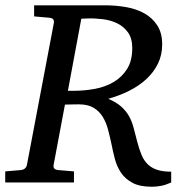

<svg xmlns="http://www.w3.org/2000/svg" viewBox="-33 -691 694 727"><path d="M467.8 -508.8Q467.8 -545.4 451.9 -567.9Q436 -590.3 411.1 -602.5Q386.2 -614.7 356 -618.4Q325.7 -622.1 296.9 -621.1Q293 -621.1 286.1 -620.6Q279.3 -620.1 274.9 -620.1L224.1 -347.2H246.1Q286.6 -347.2 326.2 -354.5Q365.7 -361.8 397.2 -380.4Q428.7 -398.9 448.2 -429.9Q467.8 -460.9 467.8 -508.8ZM615.2 0Q594.7 9.3 576.9 12.7Q559.1 16.1 542 16.1Q496.6 16.1 469 1.5Q441.4 -13.2 425.5 -36.6Q409.7 -60.1 402.1 -88.6Q394.5 -117.2 389.2 -145Q383.3 -172.9 376.2 -200Q369.1 -227.1 356.2 -248.3Q343.3 -269.5 321.8 -282.7Q300.3 -295.9 265.1 -295.9Q258.3 -295.9 249.5 -295.7Q240.7 -295.4 232.4 -295.4Q223.1 -294.9 212.9 -294.9L169.9 -65.9Q168.5 -58.6 172.4 -53.2Q176.3 -47.9 189 -46.9L247.1 -42V0H-13.2V-42L43.9 -46.9Q64.5 -48.3 68.8 -65.9L170.9 -604Q172.4 -612.3 168.5 -617.7Q164.6 -623 151.9 -624L96.2 -628.9V-670.9H363.8Q405.3 -670.9 444.6 -664.1Q483.9 -657.2 514.2 -640.1Q544.4 -623 562.7 -594.5Q581.1 -565.9 581.1 -522.9Q581.1 -482.4 564.9 -449.7Q548.8 -417 521 -391.4Q493.2 -365.7 456.1 -347.2Q418.9 -328.6 377 -316.9Q407.7 -303.7 426 -287.4Q444.3 -271 455.6 -251Q466.8 -231 473.1 -206.5Q479.5 -182.1 486.8 -153.8Q494.1 -126 502.9 -104.7Q511.7 -83.5 526.1 -69.3Q540.5 -55.2 561.8 -48.1Q583 -41 615.2 -41Z"/></svg>

Font: Charis SIL Eur
Style: Italic
Weight: 400
Italic angle: -11°
Foundry: SIL International
Version: Version 5.000